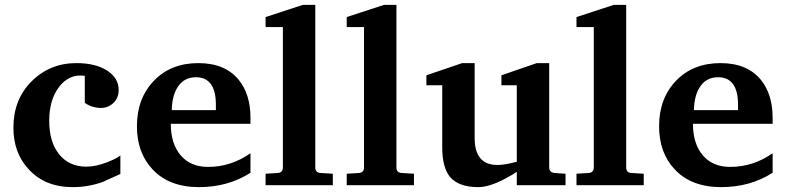

<svg xmlns="http://www.w3.org/2000/svg" viewBox="-20 -760 3224 788"><path d="M474 -46Q406 -15 401 -13Q342 8 278 8Q165 8 98 -65Q35 -132 35 -236Q35 -352 110 -426.5Q185 -501 293 -501Q372 -501 419.5 -470.5Q467 -440 467 -391Q467 -358 445.5 -337.5Q424 -317 395 -317Q357 -317 328 -338V-449Q320 -450 309 -450Q259 -450 223 -404Q182 -351 182 -264Q182 -177 223 -126.5Q264 -76 334 -76Q374 -76 422 -95Q460 -110 474 -122Z M1008 -51Q916 8 797 8Q674 8 606 -65Q542 -133 542 -242Q542 -356 611.5 -428.5Q681 -501 794 -501Q904 -501 960 -432Q1008 -373 1008 -276V-252H681Q681 -170 721.5 -122.5Q762 -75 834 -75Q928 -75 1008 -131ZM866 -308V-330Q866 -443 784 -443Q733 -443 707 -399Q686 -364 685 -308Z M1346 0H1070V-47L1119 -50Q1141 -51 1141 -73V-649H1070V-690L1223 -740H1274V-73Q1274 -51 1296 -50L1346 -47Z M1679 0H1403V-47L1452 -50Q1474 -51 1474 -73V-649H1403V-690L1556 -740H1607V-73Q1607 -51 1629 -50L1679 -47Z M2301 0H2101V-55Q2091 -47 2054 -27Q1988 8 1943 8Q1861 8 1826 -35Q1795 -74 1795 -155V-410H1730V-451L1877 -501H1928V-194Q1928 -83 2021 -83Q2046 -83 2080 -91Q2090 -94 2101 -96V-410H2038V-451L2183 -501H2234V-73Q2234 -52 2257 -50L2301 -47Z M2622 0H2346V-47L2395 -50Q2417 -51 2417 -73V-649H2346V-690L2499 -740H2550V-73Q2550 -51 2572 -50L2622 -47Z M3151 -51Q3059 8 2940 8Q2817 8 2749 -65Q2685 -133 2685 -242Q2685 -356 2754.5 -428.5Q2824 -501 2937 -501Q3047 -501 3103 -432Q3151 -373 3151 -276V-252H2824Q2824 -170 2864.5 -122.5Q2905 -75 2977 -75Q3071 -75 3151 -131ZM3009 -308V-330Q3009 -443 2927 -443Q2876 -443 2850 -399Q2829 -364 2828 -308Z"/></svg>

Font: Apparatus SIL
Style: Bold
Weight: 700
Version: Version 1.0